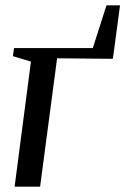

<svg xmlns="http://www.w3.org/2000/svg" viewBox="-20 -703 472 723"><path d="M381 -683H432L405 -481.5L195 -483.5L131 0H35L96.5 -471L28.5 -491.5L33 -522H329.5Z"/></svg>

Font: Merriweather 96pt
Style: Italic
Weight: 400
Italic angle: -7.8°
Version: Version 2.101